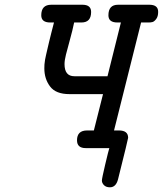

<svg xmlns="http://www.w3.org/2000/svg" viewBox="-20 -631 694 818"><path d="M155.8 -565.9Q155.8 -610.8 198.2 -610.8H331.1Q368.2 -610.8 368.2 -580.1Q368.2 -535.2 327.1 -535.2H295.9Q289.1 -502 278.1 -462.4Q267.1 -422.9 261 -398.4Q254.9 -374 254.9 -357.9Q254.9 -306.2 296.9 -306.2H438L495.1 -535.2H480Q441.9 -535.2 441.9 -565.9Q441.9 -610.8 482.9 -610.8H616.2Q654.3 -610.8 653.8 -580.1Q653.8 -561 645.5 -550Q637.2 -539.1 629.6 -537.1Q622.1 -535.2 613.8 -535.2H581.1L465.8 -75.2H486.8Q525.9 -75.2 525.9 -43.9Q525.9 -39.1 482.9 132.8Q474.1 167 448.2 167Q432.1 167 423.1 158Q414.1 148.9 414.1 138.2Q414.1 129.4 428.5 68.6Q442.9 7.8 445.8 0H345.2Q308.1 0 308.1 -33.2Q308.1 -75.2 351.1 -75.2H379.9L418.9 -230H275.9Q217.8 -230 193.4 -262.5Q168.9 -294.9 168.9 -339.8Q168.9 -347.7 169.4 -356.4Q169.9 -365.2 171.9 -376.2Q173.8 -387.2 176 -396Q178.2 -404.8 182.1 -422.4Q186 -439.9 189 -451.9Q191.9 -463.9 198.5 -490.5Q205.1 -517.1 210 -535.2H193.8Q155.8 -535.2 155.8 -565.9Z"/></svg>

Font: CMU Typewriter Text
Style: BoldItalic
Weight: 700
Italic angle: -14.04°
Version: Version 0.7.0